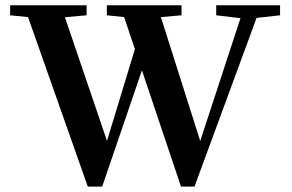

<svg xmlns="http://www.w3.org/2000/svg" viewBox="-20 -683 1099 722"><path d="M310.1 18.6 85.4 -618.7 18.1 -625.5V-663.1H305.7V-625.5L224.1 -618.2L382.3 -153.3L487.3 -498L446.8 -618.7L381.8 -625.5V-663.1H662.6V-625.5L585 -618.7L732.9 -152.8L884.3 -614.7L793 -625.5V-663.1H1033.2V-625.5L944.8 -615.7L711.4 18.6H660.6L513.7 -418.5L364.3 18.6Z"/></svg>

Font: Elstob 8pt SemiBold
Style: Regular
Weight: 600
Designer: Peter S. Baker
Version: Version 1.015